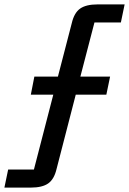

<svg xmlns="http://www.w3.org/2000/svg" viewBox="-78 -718 586 872"><path d="M-41 52H76L164 -288H62L78 -370H185L248 -613Q259 -660 286 -679Q313 -698 365 -698H488L471 -616H351L287 -370H422L405 -288H266L179 49Q168 96 141 115Q114 134 62 134H-58Z"/></svg>

Font: IBM Plex Sans Condensed Medium
Style: Italic
Weight: 500
Width: 3
Italic angle: -11°
Designer: Mike Abbink, Paul van der Laan, Pieter van Rosmalen
Foundry: Bold Monday
Version: Version 1.3